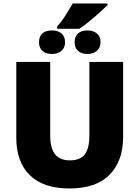

<svg xmlns="http://www.w3.org/2000/svg" viewBox="-20 -1068 797 1098"><path d="M684.1 -713.9V-284.2Q684.1 -148.9 607.4 -69.6Q530.8 9.8 376 9.8Q228.5 9.8 150.9 -65.9Q73.2 -141.6 73.2 -279.8V-713.9H267.1V-294.9Q267.1 -219.2 295.4 -185.1Q323.7 -150.9 378.9 -150.9Q438.5 -150.9 464.8 -185.1Q491.2 -219.2 491.2 -295.9V-713.9ZM307.1 -903.3V-917Q332.5 -944.8 354.2 -979.5Q376 -1014.2 396 -1048.3H594.7V-1038.1Q573.2 -1017.6 544.9 -992.2Q516.6 -966.8 487.3 -943.1Q458 -919.4 433.1 -903.3ZM276.9 -759.3Q241.7 -759.3 222.4 -777.1Q203.1 -794.9 203.1 -826.2Q203.1 -859.9 222.4 -877Q241.7 -894 276.9 -894Q310.5 -894 331.3 -877Q352.1 -859.9 352.1 -826.2Q352.1 -794.9 331.3 -777.1Q310.5 -759.3 276.9 -759.3ZM480 -759.3Q445.8 -759.3 426.3 -777.1Q406.7 -794.9 406.7 -826.2Q406.7 -859.9 426.3 -877Q445.8 -894 480 -894Q513.2 -894 533.9 -877Q554.7 -859.9 554.7 -826.2Q554.7 -794.9 533.9 -777.1Q513.2 -759.3 480 -759.3Z"/></svg>

Font: Open Sans ExtraBold
Style: Regular
Weight: 800
Designer: Monotype Design Team
Foundry: Monotype Imaging Inc.
Version: Version 3.003; ttfautohint (v1.8.4)